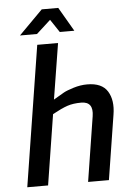

<svg xmlns="http://www.w3.org/2000/svg" viewBox="-63 -1021 687 1066"><g transform="rotate(-5 280.5 -488.5)"><path d="M78 -843 211 -977H303L381 -843H300L252 -915L173 -843ZM45 0 169 -783H285L235 -472Q277 -497 294 -506.5Q311 -516 349.5 -528Q388 -540 426 -540Q508 -540 539 -489.5Q570 -439 557 -360L500 0H384L441 -361Q454 -442 384 -442Q339 -442 306.5 -431Q274 -420 223 -392L161 0Z"/></g></svg>

Font: Exo
Style: Demi Bold Italic
Weight: 600
Designer: Natanael Gama
Version: Version 1